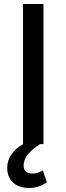

<svg xmlns="http://www.w3.org/2000/svg" viewBox="-20 -720 332 959"><path d="M214 190Q174 219 124 219Q75 219 45.5 192Q16 165 16 118Q16 81 37.5 50.5Q59 20 95 0V-700H197V0H180Q138 27 118 52.5Q98 78 98 107Q98 147 144 147Q167 147 194 131Z"/></svg>

Font: Niramit Medium
Style: Regular
Weight: 500
Designer: Katatrad Aksorn Co.,Ltd.
Foundry: Cadson Demak Co.,Ltd.
Version: Version 1.000; ttfautohint (v1.6)